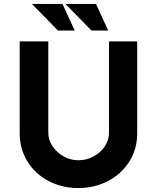

<svg xmlns="http://www.w3.org/2000/svg" viewBox="-20 -946 796 974"><path d="M377 -133Q420 -133 456 -153Q492 -173 512.5 -205Q533 -237 533 -272V-736H676V-269Q676 -190 636 -126.5Q596 -63 527.5 -27.5Q459 8 377 8Q295 8 227 -27.5Q159 -63 119.5 -126.5Q80 -190 80 -269V-736H225V-272Q225 -237 246 -205Q267 -173 302 -153Q337 -133 377 -133ZM297 -926 359 -791H274L142 -926ZM467 -926 529 -791H444L312 -926Z"/></svg>

Font: Josefin Sans
Style: Bold
Weight: 700
Designer: Santiago Orozco
Foundry: Typemade
Version: Version 2.000